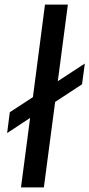

<svg xmlns="http://www.w3.org/2000/svg" viewBox="-20 -820 391 840"><path d="M11.2 -237.8 22.9 -329.1 124 -395 176.8 -799.8H276.9L232.9 -464.8L351.1 -542L338.9 -451.2L221.2 -374L171.9 0H71.8L111.8 -304.2Z"/></svg>

Font: Cooper Hewitt
Style: Medium Italic
Weight: 708
Designer: Village Type and Design LLC
Foundry: Cooper Hewitt Smithsonian Design Museum
Version: 1.000